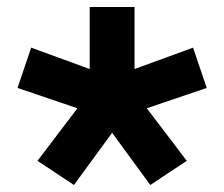

<svg xmlns="http://www.w3.org/2000/svg" viewBox="-20 -568 640 548"><path d="M300 -189 409 -40 513 -109 399 -259 570 -317 531 -432 364 -371V-548H236V-371L69 -432L30 -317L201 -259L87 -109L191 -40Z"/></svg>

Font: IBM Plex Mono
Style: Bold
Weight: 700
Monospace: yes
Designer: Mike Abbink, Paul van der Laan, Pieter van Rosmalen
Foundry: Bold Monday
Version: Version 2.004